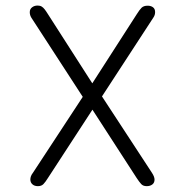

<svg xmlns="http://www.w3.org/2000/svg" viewBox="-20 -644 659 674"><path d="M113 9.5Q101 9.5 93.8 3Q86.5 -3.5 86.5 -14Q86.5 -19 88.5 -25Q90.5 -31 96 -38L270.5 -304L90 -582Q87 -587 85.8 -591.5Q84.5 -596 84.5 -601.5Q84.5 -612 92.5 -618.2Q100.5 -624.5 112 -624.5Q120.5 -624.5 126 -621.2Q131.5 -618 136.8 -611.2Q142 -604.5 148.5 -594L304 -351.5L460 -594Q470 -610 477.2 -617Q484.5 -624 498.5 -624Q509.5 -624 517 -618.5Q524.5 -613 524.5 -601.5Q524.5 -591 518.5 -582.5L338 -305.5L513 -38Q518 -30.5 520.2 -24.5Q522.5 -18.5 522.5 -13.5Q522.5 -2.5 514.8 3.5Q507 9.5 495 9.5Q482.5 9.5 475.8 2.2Q469 -5 459.5 -19.5L304.5 -259L148.5 -19.5Q139.5 -5 132.5 2.2Q125.5 9.5 113 9.5Z"/></svg>

Font: Sono Monospace Light
Style: Regular
Weight: 300
Version: Version 2.112